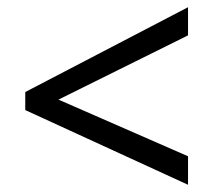

<svg xmlns="http://www.w3.org/2000/svg" viewBox="-20 -589 591 532"><path d="M501 -77 50 -284V-334L501 -569V-491L142 -313L501 -156Z"/></svg>

Font: guzrati115
Style: Regular
Weight: 400
Designer: Jelle Bosma - Monotype Design Team, Universal Thirst
Foundry: Monotype Imaging Inc.
Version: Version 2.102